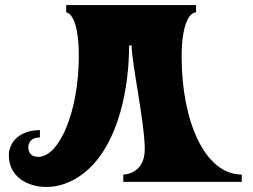

<svg xmlns="http://www.w3.org/2000/svg" viewBox="-20 -720 1002 760"><path d="M699 -495C699 -628 731 -671 756 -671V-700H242V-671C242 -671 292 -671 292 -498C292 -282 216 -99 131 -99C104 -99 92 -117 92 -136C92 -156 104 -176 138 -176V-205C60 -205 15 -159 15 -105C15 -19 91 20 163 20C227 20 285 -8 333 -53C450 -163 491 -372 491 -540H501C501 -472 553 -234 553 -129C553 -29 468 -29 468 -29V0H937V-29C790 -29 699 -242 699 -495Z"/></svg>

Font: Ouroboros
Style: Regular
Weight: 400
Designer: Ariel Martín Pérez
Foundry: Velvetyne Type Foundry
Version: Version 2.001;hotconv 1.0.109;makeotfexe 2.5.65596